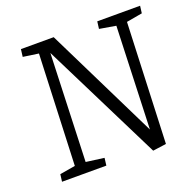

<svg xmlns="http://www.w3.org/2000/svg" viewBox="-125 -830 984 969"><g transform="rotate(-20 367.0 -345.0)"><path d="M558 -96 578 -646 490 -661 495 -700H725L720 -661L635 -646L609 0L537 10L218 -631L197 -53L294 -40L289 0H51L56 -39L139 -53L163 -648L80 -660L85 -700H261Z"/></g></svg>

Font: Literata 12pt Light
Style: Italic
Weight: 300
Italic angle: -2°
Designer: Latin by Veronika Burian and Jose Scaglione. Greek by Irene Vlachou. Cyrillic by Vera Evstafieva
Foundry: TypeTogether
Version: Version 3.002